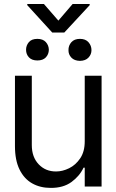

<svg xmlns="http://www.w3.org/2000/svg" viewBox="-20 -919 574 946"><path d="M397.5 -222.7V-545.9H480.5V0H397.5V-92.8H391.6Q372.1 -51.3 331.8 -22Q291.5 7.3 229.5 6.8Q178.2 6.8 138.7 -15.4Q99.1 -37.6 76.4 -83.5Q53.7 -129.4 53.7 -199.2V-545.9H136.7V-204.1Q136.7 -145 170.7 -109.4Q204.6 -73.7 256.8 -74.2Q288.1 -74.2 320.6 -90.1Q353 -106 375.2 -138.9Q397.5 -171.9 397.5 -222.7ZM108.4 -673.8Q108.4 -694.8 122.1 -711.2Q135.7 -727.5 164.1 -727.5Q191.4 -727.5 205.8 -711.7Q220.2 -695.8 220.7 -673.8Q220.2 -651.4 205.8 -636.2Q191.4 -621.1 164.1 -621.1Q137.2 -621.1 122.8 -636.2Q108.4 -651.4 108.4 -673.8ZM317.4 -671.9Q316.9 -694.3 331.5 -710.9Q346.2 -727.5 374 -727.5Q401.4 -727.5 416 -710.9Q430.7 -694.3 430.7 -671.9Q430.7 -650.9 416 -635.3Q401.4 -619.6 374 -619.1Q346.2 -619.6 331.5 -635.3Q316.9 -650.9 317.4 -671.9ZM196.3 -899.4 267.6 -817.4 337.9 -899.4H421.9V-893.6L296.9 -758.8H237.3L114.3 -893.6V-899.4Z"/></svg>

Font: Inter Tight
Style: Regular
Weight: 400
Designer: Rasmus Andersson
Foundry: rsms
Version: Version 3.002